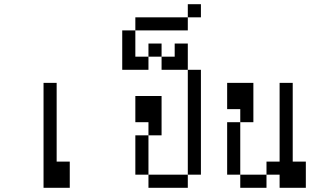

<svg xmlns="http://www.w3.org/2000/svg" viewBox="-20 -895 1540 915"><path d="M187.5 -500Q187.5 -500 187.5 0H312.5Q312.5 0 312.5 -125H250Q250 -125 250 -500Z M687.5 -62.5V0H875V-62.5ZM687.5 -62.5V-250H625V-62.5ZM875 -62.5H937.5Q937.5 -62.5 937.5 -562.5H875Q875 -562.5 875 -62.5ZM687.5 -250H750V-437.5H625Q625 -437.5 625 -312.5H687.5Z M937.5 -812.5V-875H875V-812.5H625V-750H562.5V-562.5H687.5V-625H625Q625 -625 625 -750H875V-812.5ZM687.5 -625H750V-562.5H875Q875 -562.5 875 -687.5H812.5V-625H750V-687.5H687.5Z M1125 -62.5V0H1250V-62.5ZM1125 -62.5Q1125 -62.5 1125 -312.5H1062.5Q1062.5 -312.5 1062.5 -62.5ZM1312.5 -62.5V0H1437.5Q1437.5 0 1437.5 -125H1375Q1375 -125 1375 -500H1312.5Q1312.5 -500 1312.5 -125H1250V-62.5ZM1125 -312.5H1187.5V-500H1062.5Q1062.5 -500 1062.5 -375H1125Z"/></svg>

Font: CalcUnifontExMono
Style: Regular
Weight: 500
Version: Version 15.0.06